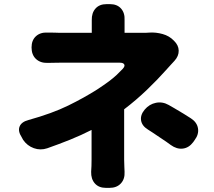

<svg xmlns="http://www.w3.org/2000/svg" viewBox="-20 -846 1040 931"><path d="M917 -157Q896 -129 866.5 -125.5Q837 -122 808 -143Q802 -148 786.5 -158.5Q771 -169 753 -181Q735 -193 719.5 -203.5Q704 -214 697 -218Q668 -236 664 -262.5Q660 -289 682 -315Q704 -341 736 -347.5Q768 -354 798 -337Q804 -334 825 -321.5Q846 -309 869.5 -295Q893 -281 906 -272Q935 -253 940 -224Q945 -195 924 -167ZM823 -649Q846 -627 846.5 -600.5Q847 -574 826 -551Q814 -538 808 -531.5Q802 -525 784 -505Q745 -461 693 -411Q641 -361 582 -316V-72Q582 -57 583 -37Q584 -17 584 -13Q586 22 566 43.5Q546 65 511 65H494Q459 65 440 43.5Q421 22 422 -13Q423 -21 423.5 -41.5Q424 -62 424 -72V-216Q373 -190 319.5 -168.5Q266 -147 209 -127Q176 -116 144 -127.5Q112 -139 92 -168L85 -181Q66 -210 75 -232.5Q84 -255 118 -264Q233 -296 310.5 -334Q388 -372 451 -412Q486 -435 508 -451.5Q530 -468 545.5 -482.5Q561 -497 575 -512Q587 -525 582.5 -533.5Q578 -542 561 -542Q528 -542 484.5 -542Q441 -542 397 -542Q353 -542 318 -542Q283 -542 268 -542Q255 -542 235 -541.5Q215 -541 211 -541Q176 -540 154.5 -560Q133 -580 133 -616Q133 -651 154.5 -670.5Q176 -690 211 -688Q215 -688 226.5 -688Q238 -688 249.5 -687.5Q261 -687 265 -687H425V-731Q425 -748 425 -750Q425 -752 425 -749Q425 -746 425 -748Q424 -783 443 -804.5Q462 -826 497 -826H513Q548 -826 567 -804.5Q586 -783 584 -748Q584 -745 584 -748Q584 -751 584 -749.5Q584 -748 584 -731V-687H679Q679 -687 688.5 -687Q698 -687 705 -688Q736 -690 768.5 -681Q801 -672 823 -649Z"/></svg>

Font: Chiron GoRound TC H
Style: Regular
Weight: 900
Designer: Ryoko NISHIZUKA 西塚涼子 (kana, bopomofo & ideographs); Paul D. Hunt (Latin, Greek & Cyrillic); Sandoll Communications 산돌커뮤니
Foundry: Adobe
Version: Version 1.000;hotconv 1.1.1;makeotfexe 2.6.0